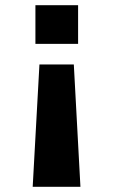

<svg xmlns="http://www.w3.org/2000/svg" viewBox="-20 -520 440 740"><path d="M281 -351H116.5V-500H281ZM264.5 -271.5 290 200H106L132 -271.5Z"/></svg>

Font: Trispace SemiCondensed
Style: Bold
Weight: 700
Width: 4
Designer: Tyler Finck
Foundry: Etcetera Type Company
Version: Version 1.210; ttfautohint (v1.8.3)